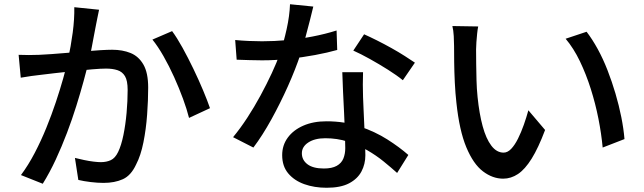

<svg xmlns="http://www.w3.org/2000/svg" viewBox="-20 -830 3040 907"><path d="M448 -784Q445 -769 441 -750Q437 -731 434 -715Q430 -695 424.5 -665.5Q419 -636 413 -604.5Q407 -573 400 -544Q390 -502 375 -447Q360 -392 340.5 -329.5Q321 -267 296.5 -202.5Q272 -138 243.5 -76.5Q215 -15 182 38L79 -3Q114 -50 144 -107.5Q174 -165 199 -226.5Q224 -288 244 -348Q264 -408 278.5 -459.5Q293 -511 301 -548Q315 -612 323.5 -676Q332 -740 331 -796ZM793 -683Q816 -652 842 -605Q868 -558 893.5 -505Q919 -452 939.5 -403Q960 -354 972 -319L873 -273Q863 -313 844.5 -363.5Q826 -414 802.5 -466Q779 -518 752.5 -564.5Q726 -611 700 -643ZM68 -571Q93 -570 116.5 -570Q140 -570 165 -571Q189 -572 224 -574.5Q259 -577 299.5 -580.5Q340 -584 380.5 -587.5Q421 -591 455 -593Q489 -595 510 -595Q559 -595 597 -579.5Q635 -564 657.5 -525Q680 -486 680 -416Q680 -357 675 -288.5Q670 -220 657.5 -157.5Q645 -95 623 -53Q599 -1 560.5 16.5Q522 34 469 34Q441 34 408 30Q375 26 350 20L334 -84Q354 -79 377.5 -74Q401 -69 422 -66.5Q443 -64 456 -64Q483 -64 503.5 -73.5Q524 -83 538 -112Q553 -143 563 -192Q573 -241 578 -297Q583 -353 583 -405Q583 -449 570.5 -470Q558 -491 535 -498.5Q512 -506 481 -506Q457 -506 415.5 -502.5Q374 -499 327 -494Q280 -489 240 -484.5Q200 -480 177 -477Q158 -475 128.5 -471Q99 -467 78 -463Z M1091 -641Q1121 -638 1154.5 -636.5Q1188 -635 1218 -635Q1276 -635 1336.5 -640.5Q1397 -646 1456.5 -657.5Q1516 -669 1570 -686L1573 -594Q1527 -581 1468 -570Q1409 -559 1345 -552Q1281 -545 1218 -545Q1190 -545 1159 -546Q1128 -547 1098 -548ZM1460 -799Q1454 -774 1444.5 -736Q1435 -698 1423.5 -656Q1412 -614 1400 -575Q1376 -503 1340 -422.5Q1304 -342 1262 -266Q1220 -190 1177 -133L1081 -182Q1115 -223 1148 -273.5Q1181 -324 1210.5 -378.5Q1240 -433 1264 -484.5Q1288 -536 1303 -579Q1320 -629 1334 -692Q1348 -755 1350 -810ZM1695 -489Q1694 -458 1694 -430Q1694 -402 1695 -372Q1696 -349 1697.5 -312.5Q1699 -276 1701 -235Q1703 -194 1704.5 -157Q1706 -120 1706 -97Q1706 -55 1687.5 -20Q1669 15 1629 36Q1589 57 1523 57Q1465 57 1417.5 40Q1370 23 1341.5 -11Q1313 -45 1313 -97Q1313 -144 1339.5 -180Q1366 -216 1413 -236.5Q1460 -257 1522 -257Q1608 -257 1680 -232.5Q1752 -208 1809.5 -171.5Q1867 -135 1909 -98L1856 -13Q1827 -39 1792 -67.5Q1757 -96 1714.5 -120.5Q1672 -145 1622.5 -161Q1573 -177 1517 -177Q1467 -177 1436.5 -157Q1406 -137 1406 -106Q1406 -74 1432.5 -54Q1459 -34 1510 -34Q1548 -34 1570.5 -46.5Q1593 -59 1602 -81Q1611 -103 1611 -130Q1611 -156 1609.5 -200Q1608 -244 1605.5 -295Q1603 -346 1600.5 -397.5Q1598 -449 1597 -489ZM1883 -451Q1855 -474 1813 -500.5Q1771 -527 1727 -551.5Q1683 -576 1649 -591L1700 -668Q1727 -656 1761 -639Q1795 -622 1829 -603Q1863 -584 1892 -565.5Q1921 -547 1940 -534Z M2239 -705Q2236 -691 2234 -671Q2232 -651 2230.5 -631Q2229 -611 2229 -597Q2229 -566 2229.5 -528Q2230 -490 2231 -450.5Q2232 -411 2236 -372Q2244 -293 2260 -234Q2276 -175 2301 -142Q2326 -109 2359 -109Q2378 -109 2395 -127Q2412 -145 2427 -175Q2442 -205 2454.5 -240.5Q2467 -276 2476 -309L2555 -216Q2523 -131 2491.5 -80.5Q2460 -30 2427 -8Q2394 14 2357 14Q2307 14 2261.5 -20.5Q2216 -55 2183 -134Q2150 -213 2136 -345Q2131 -389 2128.5 -440Q2126 -491 2125.5 -537Q2125 -583 2125 -613Q2125 -632 2123.5 -659.5Q2122 -687 2117 -707ZM2751 -680Q2778 -645 2803.5 -598.5Q2829 -552 2850 -498Q2871 -444 2887.5 -388Q2904 -332 2915 -277Q2926 -222 2930 -173L2827 -133Q2821 -198 2807 -269Q2793 -340 2771 -409.5Q2749 -479 2719.5 -540.5Q2690 -602 2652 -647Z"/></svg>

Font: Noto Sans JP Thin Medium
Style: Regular
Weight: 500
Version: Version 2.004-H2;hotconv 1.0.118;makeotfexe 2.5.65603